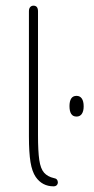

<svg xmlns="http://www.w3.org/2000/svg" viewBox="-20 -649 331 677"><path d="M169 8Q176 8 180 4Q184 0 184 -6Q184 -12 180.5 -16Q177 -20 170 -21Q148 -26 135.5 -40Q123 -54 118.5 -85Q114 -116 114 -172V-609Q114 -619 110 -624Q106 -629 98 -629Q91 -629 86.5 -624Q82 -619 82 -609V-169Q82 -111 87.5 -77.5Q93 -44 106 -25Q129 8 169 8ZM250 -311Q237 -311 231 -301.5Q225 -292 225 -275Q225 -257 231 -247.5Q237 -238 250 -238Q262 -238 268.5 -247.5Q275 -257 275 -274Q275 -292 268.5 -301.5Q262 -311 250 -311Z"/></svg>

Font: Beiruti ExtraLight
Style: Regular
Weight: 250
Designer: Arlette Boutros
Foundry: Boutros
Version: Version 1.41